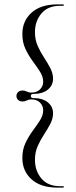

<svg xmlns="http://www.w3.org/2000/svg" viewBox="-20 -744 346 876"><path d="M120.5 -306Q120.5 -296.5 132 -296.5Q174.5 -296.5 198.2 -277Q222 -257.5 222 -227.5Q222 -202.5 209.5 -178.8Q197 -155 180.8 -130.2Q164.5 -105.5 152 -77.5Q139.5 -49.5 139.5 -15Q139.5 35.5 169 70.5Q198.5 105.5 253.5 105.5H267.5Q271.5 105.5 271.5 108.5Q271.5 112 267.5 112H242Q166 112 124 74.2Q82 36.5 82 -23Q82 -62 96.5 -92.2Q111 -122.5 129.8 -147.8Q148.5 -173 162.8 -195.5Q177 -218 177 -241Q177 -261.5 162.5 -276Q148 -290.5 123 -290.5Q111.5 -290.5 102.5 -285.8Q93.5 -281 83.5 -281Q70 -281 62.5 -288.2Q55 -295.5 55 -306Q55 -316.5 62.5 -323.8Q70 -331 83.5 -331Q93.5 -331 102.5 -326.2Q111.5 -321.5 123 -321.5Q148 -321.5 162.5 -336Q177 -350.5 177 -371Q177 -394 162.8 -416.5Q148.5 -439 129.8 -464.2Q111 -489.5 96.5 -519.8Q82 -550 82 -589Q82 -648.5 124 -686.2Q166 -724 242 -724H267.5Q271.5 -724 271.5 -720.5Q271.5 -717.5 267.5 -717.5H253.5Q198.5 -717.5 169 -682.5Q139.5 -647.5 139.5 -597Q139.5 -562.5 152 -534.5Q164.5 -506.5 180.8 -481.8Q197 -457 209.5 -433.2Q222 -409.5 222 -384.5Q222 -354.5 198.2 -335Q174.5 -315.5 132 -315.5Q120.5 -315.5 120.5 -306Z"/></svg>

Font: Fraunces 144pt Light
Style: Regular
Weight: 300
Version: Version 1.000;[b76b70a41]